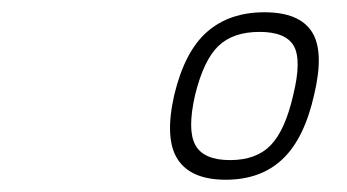

<svg xmlns="http://www.w3.org/2000/svg" viewBox="-20 -679 566 313"><path d="M411 -659Q468 -659 488.5 -627Q509 -595 492 -524Q476 -453 440.5 -419.5Q405 -386 348 -386Q291 -386 269.5 -419.5Q248 -453 264 -524Q281 -595 317.5 -627Q354 -659 411 -659ZM355 -418Q398 -418 421.5 -442.5Q445 -467 458 -524Q472 -581 459 -604Q446 -627 403 -627Q360 -627 336 -604Q312 -581 298 -524Q285 -467 298.5 -442.5Q312 -418 355 -418Z"/></svg>

Font: Panefresco 600wt
Style: Italic
Weight: 600
Foundry: Campivisivi & Chank Co
Version: Version 1.000